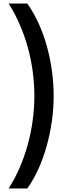

<svg xmlns="http://www.w3.org/2000/svg" viewBox="-20 -886 367 1084"><path d="M283 -344C283 -524 234 -726 134 -866H29C123 -716 174 -532 174 -344C174 -156 120 36 29 178H134C228 49 283 -160 283 -344Z"/></svg>

Font: Noto Sans Malayalam UI Condensed SemiBold
Style: Regular
Weight: 600
Width: 3
Designer: Jelle Bosma - Monotype Design Team
Foundry: Monotype Imaging Inc.
Version: Version 2.104